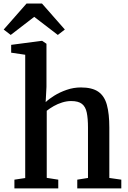

<svg xmlns="http://www.w3.org/2000/svg" viewBox="-44 -1046 712 1066"><path d="M96 -57.5V-742L18 -753.5V-797L185.5 -819H190.5L214 -803V-563.5L209.5 -479Q227 -496 257.5 -515Q288 -534 326.2 -547.2Q364.5 -560.5 405 -560.5Q467.5 -560.5 501.8 -536.8Q536 -513 549.5 -463.5Q563 -414 563 -337.5V-58L629.5 -48.5V0H385V-48.5L444.5 -58V-337.5Q444.5 -387.5 437.8 -420.5Q431 -453.5 411 -469.2Q391 -485 351 -485Q326.5 -485 301.5 -477.2Q276.5 -469.5 254.5 -457Q232.5 -444.5 215.5 -431V-58.5L279.5 -48.5V0H36V-48.5ZM15.5 -852 -23.5 -882 103.5 -1026.5H189L316 -882L277 -852L146 -952.5Z"/></svg>

Font: Merriweather 36pt SemiBold
Style: Regular
Weight: 600
Version: Version 2.100